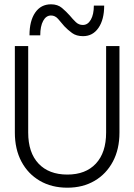

<svg xmlns="http://www.w3.org/2000/svg" viewBox="-20 -864 624 892"><path d="M217 -844Q248 -844 268 -827Q288 -810 304 -792Q318 -775 332 -761.5Q346 -748 365 -748Q388 -748 402 -772.5Q416 -797 416 -838H464Q464 -773 437.5 -734.5Q411 -696 366 -696Q335 -696 315 -710.5Q295 -725 279 -742Q264 -760 250 -776Q236 -792 217 -792Q194 -792 180.5 -767Q167 -742 167 -700H117Q117 -767 143.5 -805.5Q170 -844 217 -844ZM49 -650H111V-248Q111 -155 159 -104Q207 -53 293 -53Q378 -53 425.5 -104Q473 -155 473 -248V-650H535V-248Q535 -171 504.5 -113.5Q474 -56 419.5 -24Q365 8 293 8Q220 8 165 -24Q110 -56 79.5 -113.5Q49 -171 49 -248Z"/></svg>

Font: Overused Grotesk Book
Style: Regular
Weight: 350
Version: Version 0.003